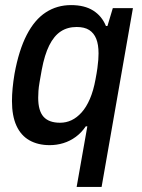

<svg xmlns="http://www.w3.org/2000/svg" viewBox="-20 -558 557 754"><path d="M281 176 323 -62H317Q300 -37 277.5 -20.5Q255 -4 229 4Q203 12 175 12Q129 12 95.5 -7Q62 -26 44.5 -64.5Q27 -103 27 -161Q27 -185 29.5 -211.5Q32 -238 37 -268Q54 -361 85 -421Q116 -481 160 -509.5Q204 -538 259 -538Q312 -538 346 -516.5Q380 -495 396 -456H402L423 -526H502L379 176ZM216 -76Q240 -76 261 -86Q282 -96 300.5 -116.5Q319 -137 333 -169.5Q347 -202 355 -246Q360 -272 362.5 -290.5Q365 -309 366 -323Q367 -337 367 -348Q367 -383 358 -405.5Q349 -428 330.5 -440Q312 -452 281 -452Q245 -452 218.5 -434.5Q192 -417 173.5 -380Q155 -343 144 -284Q139 -256 135.5 -236Q132 -216 131 -201Q130 -186 130 -174Q130 -123 151 -99.5Q172 -76 216 -76Z"/></svg>

Font: Archivo SemiCondensed Medium
Style: Italic
Weight: 500
Width: 4
Italic angle: -10°
Designer: Hector Gatti
Foundry: Omnibus-Type
Version: Version 2.001